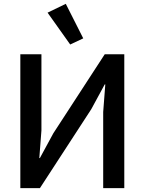

<svg xmlns="http://www.w3.org/2000/svg" viewBox="-20 -981 754 1001"><path d="M86 -698H196V-301L185 -157H188L258 -286L526 -698H628V0H518V-397L529 -541H526L456 -412L188 0H86ZM228 -915 323 -961 414 -781 346 -749Z"/></svg>

Font: Plexus Sans Medium
Style: Regular
Weight: 500
Version: Version 2.001;PS 002.001;hotconv 1.0.70;makeotf.lib2.5.58329